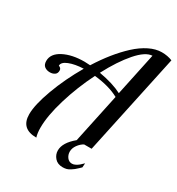

<svg xmlns="http://www.w3.org/2000/svg" viewBox="-256 -885 1118 1213"><g transform="rotate(30 302.5 -278.5)"><path d="M486.8 0H432.1Q409.7 12.2 392.8 35.6Q376 59.1 376 84Q376 106.9 389.6 125.5Q403.3 144 425.8 144Q438.5 144 451.9 136.7Q465.3 129.4 474.1 121.8Q482.9 114.3 497.1 100.1L495.1 130.9Q494.6 131.3 480.2 145.3Q465.8 159.2 460 163.3Q454.1 167.5 440.7 176.8Q427.2 186 414.1 189.5Q400.9 192.9 386.2 192.9Q348.1 192.9 327.6 168.9Q307.1 145 307.1 115.2Q307.1 58.6 377.9 0L454.1 -358.9Q384.3 -397.5 274.9 -409.2Q215.3 -290.5 177.7 -166Q140.1 -41.5 140.1 45.9Q140.1 85 148.9 113.8Q36.1 113.8 36.1 7.8Q36.1 -61.5 79.1 -178.2Q122.1 -294.9 190.9 -413.1Q128.4 -410.6 86.7 -394Q44.9 -377.4 44.9 -351.1Q64.9 -344.7 64.9 -326.2Q64.9 -305.2 50.5 -295.7Q36.1 -286.1 16.1 -286.1Q-7.3 -286.1 -23.2 -298.3Q-39.1 -310.5 -39.1 -337.9Q-39.1 -390.6 22 -422.4Q83 -454.1 173.8 -454.1Q186.5 -454.1 214.8 -452.1Q254.4 -515.1 296.4 -567.4Q338.4 -619.6 383.5 -661.4Q428.7 -703.1 476.1 -726.6Q523.4 -750 566.9 -750Q609.4 -750 644 -735.8ZM292 -441.9Q395.5 -423.8 460 -390.1L525.9 -701.2Q476.6 -699.2 414.1 -627.4Q351.6 -555.7 292 -441.9Z"/></g></svg>

Font: Lobster Two
Style: Italic
Weight: 400
Designer: Pablo Impallari
Foundry: Pablo Impallari. www.impallari.com
Version: Version 1.006